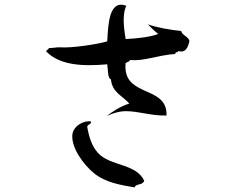

<svg xmlns="http://www.w3.org/2000/svg" viewBox="-20 -771 1040 836"><path d="M805 -594C797 -614 772 -618 769 -636C722 -641 666 -650 624 -665C624 -665 647 -640 669 -623C635 -610 576 -603 527 -601C524 -626 508 -700 530 -746C492 -760 473 -740 462 -708C451 -675 449 -629 447 -591C401 -577 285 -561 243 -565C226 -566 211 -561 192 -562C194 -552 179 -556 182 -546C243 -485 344 -482 447 -491C450 -470 449 -427 463 -426C468 -368 514 -354 543 -320C504 -308 473 -287 443 -265C443 -265 486 -287 527 -287C584 -287 640 -266 705 -268C708 -340 652 -357 602 -380C559 -400 520 -425 527 -497C535 -500 543 -503 547 -510C604 -503 667 -531 743 -536C744 -550 755 -538 756 -549C788 -539 799 -564 805 -594ZM608 16C591 -20 557 -36 520 -49C478 -64 432 -75 405 -107C381 -135 369 -168 360 -217C359 -232 378 -226 376 -242C347 -248 299 -224 295 -184C290 -126 345 -53 389 -17C439 24 507 35 566 45C573 26 600 38 608 16Z"/></svg>

Font: Yuji Syuku Std R
Style: Regular
Weight: 400
Designer: Kataoka Yuji
Foundry: Kinuta Font Factory
Version: Version 3.000;hotconv 1.0.111;makeotfexe 2.5.65597